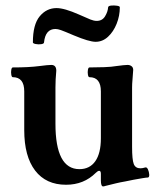

<svg xmlns="http://www.w3.org/2000/svg" viewBox="-20 -652 566 689"><path d="M350 17Q342 17 342 -5V-28Q342 -39 336 -39Q331 -39 324 -32Q281 11 217 11Q145 11 106 -40Q67 -91 67 -185V-324Q67 -375 26 -375Q22 -375 20.5 -384Q19 -393 20.5 -401.5Q22 -410 26 -410Q84 -410 122 -415Q139 -417 147.5 -418Q156 -419 164 -419Q182 -419 182 -398Q179 -367 179 -338V-208Q179 -45 265 -45Q302 -45 322 -73.5Q342 -102 342 -156V-324Q342 -375 301 -375Q297 -375 295.5 -384Q294 -393 295.5 -401.5Q297 -410 301 -410Q328 -410 354.5 -411Q381 -412 398 -415Q415 -417 422.5 -418Q430 -419 438 -419Q446 -419 452 -414.5Q458 -410 458 -401Q457 -383 455.5 -367Q454 -351 454 -338V-125Q454 -79 460 -63.5Q466 -48 484 -48Q491 -48 501 -51Q507 -53 511 -44Q515 -35 515.5 -25.5Q516 -16 511 -15Q506 -15 491 -12.5Q476 -10 459.5 -7Q443 -4 430 -1Q412 2 395.5 6Q379 10 359 15Q353 17 350 17ZM323 -502Q300 -502 245 -525Q210 -540 198.5 -544Q187 -548 179 -548Q143 -548 138 -500Q138 -495 128 -493.5Q118 -492 108 -494Q98 -496 98 -500Q98 -564 122.5 -593.5Q147 -623 183 -623Q211 -623 263 -600Q292 -587 304.5 -582Q317 -577 327 -577Q347 -577 357 -593.5Q367 -610 368 -626Q369 -631 379 -632Q389 -633 399.5 -631.5Q410 -630 410 -626Q410 -595 398.5 -566.5Q387 -538 367.5 -520Q348 -502 323 -502Z"/></svg>

Font: Junicode
Style: Bold
Weight: 700
Designer: Peter S. Baker
Version: Version 2.100; ttfautohint (v1.8.4)